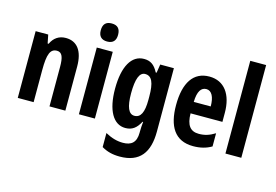

<svg xmlns="http://www.w3.org/2000/svg" viewBox="-121 -1021 2186 1520"><g transform="rotate(15 972.0 -261.0)"><path d="M302 -557C246 -557 205 -529 181 -477H173L159 -547H56V0H186V-263C186 -393 205 -441 260 -441C303 -441 316 -401 316 -324V0H446V-362C446 -489 394 -557 302 -557Z M623 -762C575 -762 552 -737 552 -687C552 -639 577 -614 623 -614C670 -614 694 -639 694 -687C694 -736 672 -762 623 -762ZM688 -547H557V0H688Z M943 -557C841 -557 781 -453 781 -270C781 -94 840 10 939 10C994 10 1029 -16 1059 -73H1064C1061 -48 1059 -15 1059 7V16C1059 98 1019 128 951 128C905 128 859 116 806 87V202C850 228 896 240 955 240C1119 240 1189 144 1189 -28V-547H1077L1066 -477H1059C1028 -536 994 -557 943 -557ZM982 -444C1036 -444 1059 -395 1059 -279V-252C1059 -150 1035 -102 984 -102C937 -102 913 -155 913 -268C913 -386 936 -444 982 -444Z M1479 -556C1349 -556 1281 -454 1281 -270C1281 -97 1344 10 1495 10C1552 10 1601 -2 1645 -28V-136C1598 -107 1560 -96 1513 -96C1443 -96 1410 -140 1409 -236H1670V-310C1670 -460 1602 -556 1479 -556ZM1481 -454C1525 -454 1549 -407 1549 -330H1410C1412 -418 1439 -454 1481 -454Z M1888 0V-760H1758V0Z"/></g></svg>

Font: Noto Sans Hebrew ExtraCondensed
Style: Bold
Weight: 700
Width: 2
Designer: Monotype Design Team
Foundry: Monotype Imaging Inc.
Version: Version 2.004